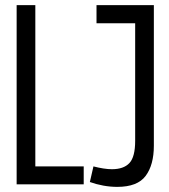

<svg xmlns="http://www.w3.org/2000/svg" viewBox="-20 -720 660 750"><path d="M45 0V-700H118V-70H307V0ZM331 -9 345 -70Q364 -65 383 -62Q402 -59 417 -59Q463 -59 485.5 -83Q508 -107 508 -170V-629H357V-700H581V-151Q581 -76 549 -33Q517 10 438 10Q411 10 383.5 5Q356 0 331 -9Z"/></svg>

Font: Georama Condensed
Style: Regular
Weight: 400
Width: 3
Designer: Jean-Baptiste Levee
Foundry: Production Type
Version: Version 1.000